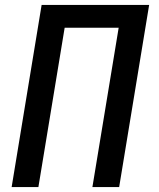

<svg xmlns="http://www.w3.org/2000/svg" viewBox="-20 -755 640 775"><path d="M27 0 148 -735H582L461 0H353L459 -643H241L135 0Z"/></svg>

Font: Iosevka SmBd Ex Obl
Style: Regular
Weight: 600
Width: 7
Italic angle: -9°
Monospace: yes
Designer: Belleve Invis
Foundry: Belleve Invis
Version: Version 32.5.0; ttfautohint (v1.8.4)